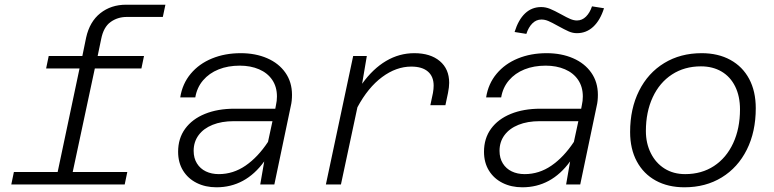

<svg xmlns="http://www.w3.org/2000/svg" viewBox="-20 -784 3290 816"><path d="M516 -764H683L672 -712H519Q480 -712 450 -690.5Q420 -669 410 -618L395 -546H592L581 -493H383L289 -53H521L510 0H28L39 -53H225L318 -493H176L187 -546H330L346 -624Q361 -692 406.5 -728Q452 -764 516 -764Z M1103 -98Q1023 12 900 12Q853 12 816 -6.5Q779 -25 758 -59Q737 -93 737 -139Q737 -196 767 -237Q797 -278 851 -300Q905 -322 977 -322H1150L1153 -338Q1157 -355 1157 -374Q1157 -415 1137 -444.5Q1117 -474 1081 -489.5Q1045 -505 999 -505Q949 -505 909 -489Q869 -473 843 -442.5Q817 -412 810 -370H746Q755 -428 790.5 -470.5Q826 -513 881 -535.5Q936 -558 1003 -558Q1066 -558 1115.5 -536.5Q1165 -515 1193 -475Q1221 -435 1221 -381Q1221 -354 1216 -334L1146 0H1086ZM910 -44Q971 -44 1023.5 -80Q1076 -116 1119 -181L1138 -269H974Q922 -269 883.5 -253.5Q845 -238 824 -209.5Q803 -181 803 -143Q803 -112 817 -89.5Q831 -67 855 -55.5Q879 -44 910 -44Z M1823 -420Q1823 -459 1798.5 -480Q1774 -501 1728 -501Q1664 -501 1604 -456.5Q1544 -412 1499 -328L1429 0H1365L1481 -546H1539L1519 -428Q1565 -492 1621 -525Q1677 -558 1741 -558Q1809 -558 1849 -524.5Q1889 -491 1889 -432Q1889 -414 1884 -389L1873 -337H1809L1820 -389Q1823 -406 1823 -420Z M2403 -98Q2323 12 2200 12Q2153 12 2116 -6.5Q2079 -25 2058 -59Q2037 -93 2037 -139Q2037 -196 2067 -237Q2097 -278 2151 -300Q2205 -322 2277 -322H2450L2453 -338Q2457 -355 2457 -374Q2457 -415 2437 -444.5Q2417 -474 2381 -489.5Q2345 -505 2299 -505Q2249 -505 2209 -489Q2169 -473 2143 -442.5Q2117 -412 2110 -370H2046Q2055 -428 2090.5 -470.5Q2126 -513 2181 -535.5Q2236 -558 2303 -558Q2366 -558 2415.5 -536.5Q2465 -515 2493 -475Q2521 -435 2521 -381Q2521 -354 2516 -334L2446 0H2386ZM2210 -44Q2271 -44 2323.5 -80Q2376 -116 2419 -181L2438 -269H2274Q2222 -269 2183.5 -253.5Q2145 -238 2124 -209.5Q2103 -181 2103 -143Q2103 -112 2117 -89.5Q2131 -67 2155 -55.5Q2179 -44 2210 -44ZM2280 -754Q2299 -754 2317.5 -746.5Q2336 -739 2365 -723Q2390 -709 2404.5 -703Q2419 -697 2432 -697Q2454 -697 2470.5 -713.5Q2487 -730 2496 -757L2547 -749Q2531 -698 2501.5 -670.5Q2472 -643 2432 -643Q2414 -643 2397 -650.5Q2380 -658 2351 -674Q2326 -688 2311 -694.5Q2296 -701 2281 -701Q2259 -701 2242.5 -684.5Q2226 -668 2217 -640L2167 -648Q2183 -700 2211.5 -727Q2240 -754 2280 -754Z M2658 -223Q2658 -322 2696 -398Q2734 -474 2803 -516Q2872 -558 2962 -558Q3032 -558 3084 -529.5Q3136 -501 3164 -448.5Q3192 -396 3192 -324Q3192 -224 3154 -148Q3116 -72 3047.5 -30Q2979 12 2889 12Q2819 12 2767 -16.5Q2715 -45 2686.5 -98Q2658 -151 2658 -223ZM2892 -44Q2962 -44 3014.5 -78.5Q3067 -113 3096 -175.5Q3125 -238 3125 -319Q3125 -375 3104.5 -416.5Q3084 -458 3046.5 -480Q3009 -502 2959 -502Q2889 -502 2836 -467.5Q2783 -433 2754 -370.5Q2725 -308 2725 -227Q2725 -175 2746 -133Q2767 -91 2804.5 -67.5Q2842 -44 2892 -44Z"/></svg>

Font: Azeret Mono Light
Style: Italic
Weight: 300
Italic angle: -12°
Designer: Martin Vácha
Foundry: Displaay
Version: Version 1.000; Glyphs 3.0.3, build 3074